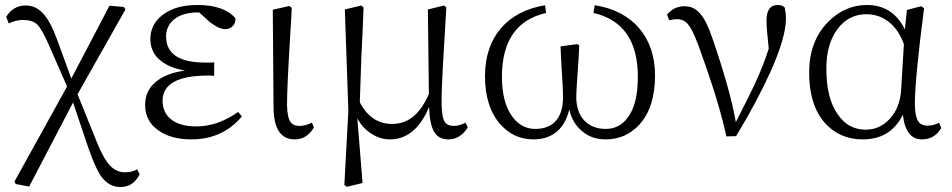

<svg xmlns="http://www.w3.org/2000/svg" viewBox="-20 -545 3818 770"><path d="M463 205C498 205 523 188 540 154L530 134C517 142 500 146 480 146C458 146 439 137 422 120C404 101 386 69 368 24L291 -167L483 -507L477 -517L419 -522L266 -230L208 -389C173 -484 136 -523 83 -523C50 -523 24 -508 5 -478L15 -451C34 -460 53 -465 72 -465C97 -465 116 -459 129 -447C142 -434 159 -405 178 -360L249 -198L38 183L43 193L97 203L273 -134L335 50C354 105 372 144 389 167C409 192 434 205 463 205Z M748 14C831 14 899 -17 950 -78L935 -96C880 -57 824 -38 767 -38C682 -38 632 -76 632 -141C632 -208 693 -242 815 -242C824 -242 832 -242 839 -241V-295C833 -294 821 -294 804 -294C699 -294 646 -329 646 -399C646 -458 697 -495 770 -495H779L822 -456C847 -437 867 -428 884 -428C908 -428 927 -448 924 -472C894 -507 843 -525 772 -525C713 -525 667 -512 632 -485C599 -460 583 -427 583 -388C583 -357 594 -330 616 -309C640 -286 675 -270 722 -262C670 -255 630 -239 602 -214C575 -191 562 -161 562 -124C562 -82 579 -48 614 -23C648 2 693 14 748 14Z M1162 14C1195 14 1220 -2 1239 -34L1231 -53C1212 -44 1196 -40 1182 -40C1165 -40 1152 -45 1145 -56C1136 -69 1132 -91 1131 -123C1131 -167 1135 -261 1144 -406C1147 -451 1149 -486 1150 -513L1141 -521L1074 -506L1077 -117C1077 -30 1105 14 1162 14Z M1434 189 1413 -71C1427 -44 1446 -23 1471 -8C1494 7 1519 14 1544 14C1612 14 1664 -29 1701 -116C1702 -71 1709 -38 1720 -18C1732 3 1751 14 1778 14C1810 14 1836 -2 1856 -34L1847 -53C1830 -44 1814 -40 1800 -40C1783 -40 1770 -46 1763 -57C1756 -69 1752 -91 1751 -124C1750 -165 1754 -251 1762 -380C1765 -435 1768 -480 1770 -515L1761 -523L1696 -507L1700 -168C1681 -125 1659 -94 1634 -75C1611 -57 1584 -48 1552 -48C1496 -48 1453 -77 1423 -135C1424 -169 1426 -228 1429 -311C1433 -391 1436 -459 1438 -515L1429 -523L1363 -507L1377 -101L1361 197L1371 204Z M2119 14C2156 14 2187 4 2212 -16C2237 -37 2254 -67 2263 -106C2272 -67 2290 -38 2317 -17C2342 4 2373 14 2409 14C2463 14 2508 -6 2544 -45C2586 -91 2607 -157 2607 -243C2607 -396 2517 -501 2365 -524L2360 -493C2479 -466 2538 -380 2538 -237C2538 -164 2525 -110 2498 -74C2475 -43 2446 -28 2409 -28C2374 -28 2346 -39 2325 -60C2302 -83 2291 -116 2291 -158C2291 -171 2293 -201 2296 -246C2300 -297 2302 -336 2303 -363L2295 -368L2228 -359C2229 -331 2231 -292 2234 -243C2237 -200 2238 -171 2238 -156C2238 -113 2228 -81 2208 -59C2189 -38 2161 -28 2126 -28C2089 -28 2058 -45 2034 -78C2007 -115 1993 -168 1993 -237C1993 -381 2052 -466 2170 -493L2166 -524C2013 -499 1925 -395 1925 -240C1925 -157 1946 -92 1987 -46C2023 -6 2067 14 2119 14Z M2932 1C2989 -93 3034 -178 3069 -255C3111 -348 3132 -420 3132 -471C3132 -486 3130 -500 3127 -515C3120 -522 3111 -525 3099 -525C3069 -525 3054 -504 3054 -463C3054 -442 3057 -404 3063 -350C3048 -303 3029 -255 3007 -208C2993 -178 2969 -130 2935 -63C2933 -60 2932 -57 2931 -55C2916 -142 2885 -251 2840 -383C2807 -483 2776 -520 2725 -520C2697 -520 2674 -509 2655 -486L2664 -464C2676 -467 2686 -468 2695 -468C2713 -468 2728 -461 2739 -448C2750 -435 2763 -410 2777 -373C2779 -368 2782 -361 2785 -351C2838 -206 2874 -88 2893 2Z M3440 14C3515 14 3568 -19 3601 -85C3608 -19 3634 14 3677 14C3711 14 3737 -1 3755 -32L3746 -53C3731 -45 3716 -41 3700 -41C3683 -41 3670 -47 3663 -58C3654 -71 3649 -95 3649 -128C3649 -193 3661 -321 3686 -512L3674 -520L3617 -505L3609 -427C3577 -492 3526 -525 3457 -525C3397 -525 3345 -502 3300 -456C3250 -405 3225 -337 3225 -254C3225 -167 3246 -99 3289 -51C3328 -8 3378 14 3440 14ZM3452 -25C3405 -25 3368 -45 3340 -86C3309 -129 3294 -191 3294 -270C3294 -334 3308 -386 3337 -426C3366 -467 3406 -488 3455 -488C3523 -488 3578 -444 3605 -368L3594 -186C3591 -137 3576 -98 3548 -68C3521 -39 3489 -25 3452 -25Z"/></svg>

Font: AllPunType Light
Style: Regular
Weight: 300
Version: 1.0